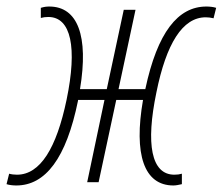

<svg xmlns="http://www.w3.org/2000/svg" viewBox="-44 -558 682 588"><path d="M6 10C95 10 159 -73 195 -250V-252H276L223 0H258L312 -252H394C365 -85 397 10 487 10C496 10 503 8 513 6V-26C506 -24 499 -23 490 -23C419 -23 402 -117 435 -275C465 -424 515 -505 586 -505C594 -505 602 -504 610 -502L618 -534C609 -537 597 -538 588 -538C501 -538 438 -459 401 -285H319L371 -528H335L283 -285H201C228 -448 194 -538 107 -538C98 -538 91 -537 81 -534V-503C88 -505 95 -506 104 -506C174 -506 193 -412 160 -253C129 -104 79 -23 8 -23C0 -23 -9 -24 -16 -26L-24 6C-15 9 -3 10 6 10Z"/></svg>

Font: Noto Sans ExtraCondensed ExtraLight
Style: Italic
Weight: 200
Width: 2
Italic angle: -12°
Designer: Monotype Design Team
Foundry: Monotype Imaging Inc.
Version: Version 2.013